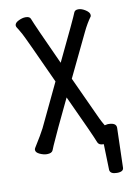

<svg xmlns="http://www.w3.org/2000/svg" viewBox="-97 -773 693 1010"><g transform="rotate(-10 250.0 -268.0)"><path d="M424 -81Q438 -84 440.5 -84Q443 -84 443 -84Q486 -84 486 -57V-56L480 155Q480 177 444.5 177Q409 177 406 155L402 16Q400 16 398 16Q377 16 370 1Q355 -39 252 -260Q161 -70 155 -54Q139 -20 131 1Q125 16 99 16Q81 16 60.5 6.5Q40 -3 40 -17Q40 -22 43 -27Q85 -94 99 -122L209 -353Q94 -605 81 -628.5Q68 -652 57 -669Q54 -674 54 -679Q54 -693 74.5 -703Q95 -713 112 -713Q134 -713 139 -700Q152 -665 253 -445Q360 -667 370 -694Q375 -706 393 -706Q411 -706 431.5 -692.5Q452 -679 452 -665V-664L451 -658Q427 -625 407 -583L296 -352L402 -122Q411 -103 424 -81Z"/></g></svg>

Font: Moon Stars Kai HW
Style: Bold
Weight: 700
Designer: GuiWonder
Version: Version 1.101